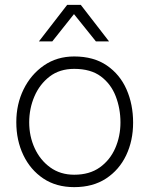

<svg xmlns="http://www.w3.org/2000/svg" viewBox="-20 -763 614 789"><path d="M428 -593H374L284 -705L195 -593H140L256 -743H312ZM285 6Q211 6 158 -29.5Q105 -65 76 -125.5Q47 -186 47 -261Q47 -335 77 -396Q107 -457 160.5 -494Q214 -531 285 -531Q365 -531 419 -494Q473 -457 500 -395.5Q527 -334 527 -259Q527 -185 498.5 -125Q470 -65 416 -29.5Q362 6 285 6ZM285 -45Q348 -45 390 -75Q432 -105 453.5 -154Q475 -203 475 -260Q475 -317 455.5 -367.5Q436 -418 394.5 -449Q353 -480 285 -480Q225 -480 184 -448.5Q143 -417 121.5 -367Q100 -317 100 -260Q100 -203 122.5 -154Q145 -105 186.5 -75Q228 -45 285 -45Z"/></svg>

Font: LXGW 975 Gothic SC 200W
Style: Regular
Weight: 200
Version: Version 2.01;February 25, 2021